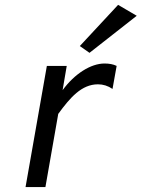

<svg xmlns="http://www.w3.org/2000/svg" viewBox="-20 -754 571 774"><path d="M301.8 -568.4 340.8 -541 531.2 -690.4 456.1 -734.4ZM168.9 -488.3 83 0H163.1L214.8 -294.9C262.7 -360.4 308.6 -414.1 375 -414.1C395.5 -414.1 415 -408.2 433.6 -395.5L450.2 -488.3C436.5 -495.1 419.9 -498 401.4 -498C345.7 -498 280.3 -456.1 232.4 -390.6L249 -488.3Z"/></svg>

Font: Sen-gleads
Style: Italic
Weight: 400
Designer: Kosal Sen, Philatype
Foundry: Philatype
Version: Version 1.004; ttfautohint (v1.8.3)